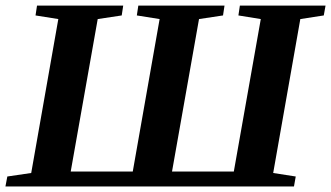

<svg xmlns="http://www.w3.org/2000/svg" viewBox="-28 -675 1199 695"><path d="M960.9 -48.8 1042.5 -36.1 1036.1 0H-8.3L-1.5 -36.1L85 -48.8L183.1 -606L100.6 -619.1L106 -654.8H418L412.6 -619.1L325.7 -606L228 -54.2H452.6L549.8 -606L467.3 -619.1L472.7 -654.8H784.7L779.3 -619.1L692.4 -606L594.7 -54.2H818.4L916 -606L835 -619.1L840.3 -654.8H1150.4L1144 -619.1L1059.1 -606Z"/></svg>

Font: Liberation Serif
Style: Bold Italic
Weight: 700
Italic angle: -16.333°
Designer: Steve Matteson
Foundry: Ascender Corporation
Version: Version 2.1.5